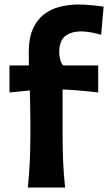

<svg xmlns="http://www.w3.org/2000/svg" viewBox="-20 -841 485 861"><path d="M105 0Q110.8 -59.6 113.5 -115Q116.2 -170.4 116.2 -238.3V-293Q116.2 -324.7 115.5 -360.1Q114.7 -395.5 113.8 -435.5L22.5 -426.3V-547.4H109.4Q109.4 -563 109.1 -577.4Q108.9 -591.8 108.9 -606.4Q108.9 -669.4 127.4 -711.2Q146 -752.9 177.5 -776.9Q209 -800.8 248.8 -810.8Q288.6 -820.8 331.1 -820.8Q359.9 -820.8 393.6 -817.4Q427.2 -814 444.8 -811.5L433.6 -685.1Q415 -690.9 389.2 -695.6Q363.3 -700.2 347.2 -700.2Q297.4 -700.2 271.5 -678.5Q245.6 -656.7 245.6 -606.9Q245.6 -591.3 250.2 -573Q254.9 -554.7 264.2 -547.4H420.4V-426.3Q339.8 -436 260.7 -439.9V-238.3Q260.7 -170.4 263.2 -115Q265.6 -59.6 272 0Z"/></svg>

Font: Pinar DS4-SemiBold
Style: Regular
Weight: 600
Designer: Amin Abedi
Version: Version 2.000